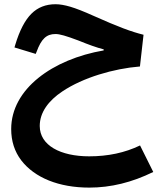

<svg xmlns="http://www.w3.org/2000/svg" viewBox="-20 -541 743 887"><path d="M236.8 -521.5C191.4 -521.5 154.3 -506.8 125 -477.5C95.2 -447.8 70.3 -399.9 50.3 -333.5L46.9 -321.8L145 -292L149.4 -302.7C170.9 -361.3 194.8 -383.8 236.3 -383.8C255.9 -383.8 284.7 -375.5 341.8 -354C391.1 -334 426.3 -321.3 459 -313V-308.1C223.6 -267.6 31.7 -130.4 31.7 55.2C31.7 111.3 47.4 159.2 78.1 199.7C140.1 280.3 252 325.7 392.6 325.7C491.7 325.7 589.8 301.8 688 253.4L627 130.9C557.1 164.6 479 181.2 392.1 181.2C259.8 181.2 163.6 130.9 163.6 41C163.6 -21.5 203.6 -75.7 268.1 -118.7C363.3 -182.6 504.9 -224.1 626.5 -233.9L643.1 -380.4C586.4 -394.5 528.3 -416 411.1 -468.3C366.7 -488.3 331.5 -502 305.2 -509.8C278.8 -517.6 255.9 -521.5 236.8 -521.5Z"/></svg>

Font: Estedad Bold
Style: Regular
Weight: 700
Designer: Amin Abedi
Version: Version 7.3